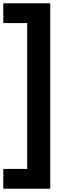

<svg xmlns="http://www.w3.org/2000/svg" viewBox="-70 -850 410 1165"><path d="M-50 295V175H95V-710H-50V-830H235V295Z"/></svg>

Font: Radio Canada
Style: Regular
Weight: 400
Designer: Charles Daoud, Etienne Aubert Bonn, Alexandre Saumier Demers, Jacques Le Bailly
Foundry: Radio-Canada
Version: Version 2.104;gftools[0.9.28.dev5+ged2979d]